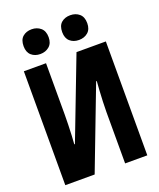

<svg xmlns="http://www.w3.org/2000/svg" viewBox="-167 -1031 934 1131"><g transform="rotate(-20 300.0 -465.5)"><path d="M43 0V-714H182V-392Q182 -364 181 -329.5Q180 -295 178.5 -262.5Q177 -230 175 -208H179L373 -714H557V0H418V-323Q418 -352 419.5 -387.5Q421 -423 423 -456.5Q425 -490 427 -513H423L227 0ZM412 -776Q378 -776 356 -795.5Q334 -815 334 -853Q334 -893 356 -912Q378 -931 412 -931Q446 -931 468.5 -911.5Q491 -892 491 -853Q491 -815 468.5 -795.5Q446 -776 412 -776ZM170 -776Q136 -776 114 -795.5Q92 -815 92 -853Q92 -893 114 -912Q136 -931 170 -931Q203 -931 226 -911.5Q249 -892 249 -853Q249 -815 226 -795.5Q203 -776 170 -776Z"/></g></svg>

Font: Noto Sans Mono ExtraBold
Style: Regular
Weight: 800
Designer: Monotype Design Team
Foundry: Monotype Imaging Inc.
Version: Version 2.014